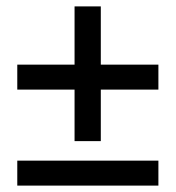

<svg xmlns="http://www.w3.org/2000/svg" viewBox="-20 -580 549 600"><path d="M213 -300V-139H295V-300H475V-378H295V-560H213V-378H34V-300ZM34 -78V0H475V-78Z"/></svg>

Font: Cambridge Sans Medium
Style: Regular
Weight: 500
Version: Version 2.020;PS 002.020;hotconv 1.0.88;makeotf.lib2.5.64775